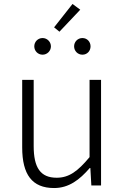

<svg xmlns="http://www.w3.org/2000/svg" viewBox="-20 -936 630 969"><path d="M253 13C327 13 381 -28 433 -88H436L441 0H490V-533H432V-143C372 -71 328 -39 266 -39C184 -39 150 -90 150 -199V-533H92V-192C92 -55 142 13 253 13ZM280 -776 385 -887 346 -916 253 -798ZM195 -660C218 -660 237 -679 237 -702C237 -725 218 -744 195 -744C171 -744 153 -725 153 -702C153 -679 171 -660 195 -660ZM396 -660C420 -660 437 -679 437 -702C437 -725 420 -744 396 -744C372 -744 354 -725 354 -702C354 -679 372 -660 396 -660Z"/></svg>

Font: Noto Sans CJK Light
Style: Regular
Weight: 300
Designer: Ryoko NISHIZUKA (kana & ideographs); Paul D. Hunt (Latin, Greek & Cyrillic); Wenlong ZHANG (bopomofo); Sandoll Communica
Foundry: Adobe Systems Incorporated
Version: Version 1.000;PS 1;hotconv 1.0.78;makeotf.lib2.5.61930